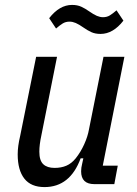

<svg xmlns="http://www.w3.org/2000/svg" viewBox="-20 -749 559 781"><path d="M212 -518 148 -197Q140 -160 140 -132Q140 -96 156 -81Q172 -66 202 -66Q229 -66 250 -75Q271 -84 288 -105Q308 -130 322.5 -162Q337 -194 342 -223L401 -518H486L398 -75H459L445 0H364Q310 0 310 -52Q310 -60 311 -67Q312 -74 314 -82L319 -105H308Q265 12 161 12Q106 12 79 -22.5Q52 -57 52 -121Q52 -138 54.5 -156.5Q57 -175 62 -196L127 -518ZM389 -611Q367 -611 351 -618.5Q335 -626 321 -636Q301 -650 288 -655.5Q275 -661 263 -661Q247 -661 235 -653.5Q223 -646 208 -633L180 -675Q222 -729 273 -729Q295 -729 311 -721.5Q327 -714 341 -704Q361 -690 374 -684.5Q387 -679 399 -679Q415 -679 427 -686.5Q439 -694 454 -707L482 -665Q440 -611 389 -611Z"/></svg>

Font: IBM Plex Sans Cond Text
Style: Italic
Weight: 450
Width: 3
Italic angle: -11°
Designer: Mike Abbink, Paul van der Laan, Pieter van Rosmalen
Foundry: Bold Monday
Version: Version 1.3